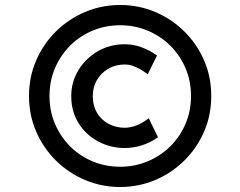

<svg xmlns="http://www.w3.org/2000/svg" viewBox="-20 -734 961 768"><path d="M461 14Q386 14 320 -14Q254 -42 203.5 -92Q153 -142 124.5 -208Q96 -274 96 -350Q96 -426 124.5 -492Q153 -558 203.5 -608Q254 -658 320 -686Q386 -714 461 -714Q535 -714 601 -686Q667 -658 717.5 -608Q768 -558 796.5 -492Q825 -426 825 -350Q825 -274 796.5 -208Q768 -142 717.5 -92Q667 -42 601 -14Q535 14 461 14ZM479 -142Q422 -142 373 -168Q324 -194 294.5 -241Q265 -288 265 -350Q265 -406 293.5 -453Q322 -500 370.5 -528.5Q419 -557 479 -557Q513 -557 546 -545Q579 -533 608 -512L571 -437Q556 -448 540.5 -457Q525 -466 510 -471Q495 -476 479 -476Q442 -476 413 -459Q384 -442 367.5 -413.5Q351 -385 351 -350Q351 -312 368 -283Q385 -254 414.5 -238.5Q444 -223 479 -223Q503 -223 527.5 -233Q552 -243 575 -261L612 -185Q581 -163 547 -152.5Q513 -142 479 -142ZM461 -67Q519 -67 570.5 -88.5Q622 -110 661 -148.5Q700 -187 722 -238.5Q744 -290 744 -350Q744 -410 722 -461.5Q700 -513 661 -551.5Q622 -590 570.5 -611.5Q519 -633 461 -633Q402 -633 350.5 -611.5Q299 -590 260.5 -551.5Q222 -513 200 -461.5Q178 -410 178 -350Q178 -290 200 -238.5Q222 -187 260.5 -148.5Q299 -110 350.5 -88.5Q402 -67 461 -67Z"/></svg>

Font: Lexend Peta
Style: Regular
Weight: 400
Designer: Bonnie Shaver-Troup, Thomas Jockin
Foundry: Lexend
Version: Version 1.007